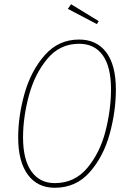

<svg xmlns="http://www.w3.org/2000/svg" viewBox="-20 -878 611 908"><path d="M528 -455Q528 -351 498.5 -244Q469 -137 404 -63.5Q339 10 239 10Q157 10 111.5 -52Q66 -114 66 -228Q66 -330 96.5 -437Q127 -544 192 -617.5Q257 -691 354 -691Q437 -691 482.5 -630.5Q528 -570 528 -455ZM89 -228Q89 -123 128.5 -67.5Q168 -12 239 -12Q333 -12 393 -84Q453 -156 479 -258Q505 -360 505 -456Q505 -562 466 -616.5Q427 -671 354 -671Q263 -671 203.5 -599.5Q144 -528 116.5 -425.5Q89 -323 89 -228ZM316 -858 447 -778 438 -764 301 -836Z"/></svg>

Font: Fira Sans Extra Condensed Thin
Style: Italic
Weight: 250
Width: 3
Italic angle: -8°
Designer: Carrois Corporate & Edenspiekermann AG
Foundry: Carrois Corporate GbR & Edenspiekermann AG
Version: Version 4.203